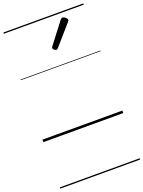

<svg xmlns="http://www.w3.org/2000/svg" viewBox="-222 -983 1088 1456"><g transform="rotate(-20 322.5 -255.0)"><path d="M332 -624Q326 -624 316.5 -631.5Q307 -639 307 -647Q307 -650 308.5 -653Q310 -656 313 -660L441 -827Q446 -833 450 -835.5Q454 -838 460 -838Q466 -838 474.5 -833Q483 -828 489 -821Q495 -814 495 -808Q495 -803 493.5 -800Q492 -797 487 -792L348 -633Q340 -624 332 -624ZM0 365H645V375H0ZM0 -20H645V0H0ZM0 -505H645V-500H0ZM0 -885H645V-875H0Z"/></g></svg>

Font: Playwrite GB J Guides
Style: Italic
Weight: 400
Italic angle: -7.01216°
Designer: Veronika Burian, José Scaglione
Foundry: TypeTogether
Version: Version 1.003